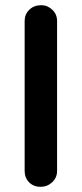

<svg xmlns="http://www.w3.org/2000/svg" viewBox="-20 -720 315 740"><path d="M200 -61Q200 -35 181 -17.5Q162 0 137 0Q109 0 92 -17.5Q75 -35 75 -61V-639Q75 -665 93 -682.5Q111 -700 139 -700Q163 -700 181.5 -682.5Q200 -665 200 -639Z"/></svg>

Font: zvoove
Style: Bold
Weight: 700
Designer: Vernon Adams (Nunito) & Andrew Paglinawan (Quicksand)
Foundry: zvoove
Version: Version 3.006